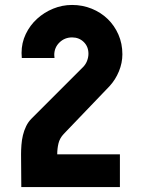

<svg xmlns="http://www.w3.org/2000/svg" viewBox="-20 -755 579 775"><path d="M271 -735Q313 -735 350 -720Q387 -705 414.5 -678.5Q442 -652 458 -615.5Q474 -579 474 -536Q474 -501 460 -467Q446 -433 422 -407L237 -214Q221 -197 216 -176Q211 -155 211 -132H464V0H66L65 -132Q65 -150 66.5 -170Q68 -190 72.5 -209Q77 -228 85.5 -245.5Q94 -263 107 -276L315 -484Q326 -495 331.5 -509.5Q337 -524 337 -538Q337 -567 318 -585.5Q299 -604 271 -604Q241 -604 220 -583.5Q199 -563 199 -533L200 -521H68L67 -541Q67 -582 84 -617.5Q101 -653 129.5 -679Q158 -705 194.5 -720Q231 -735 271 -735Z"/></svg>

Font: PostBus
Style: Regular
Weight: 400
Designer: Peter Wiegel
Version: Version 1.001